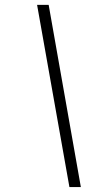

<svg xmlns="http://www.w3.org/2000/svg" viewBox="-20 -718 359 786"><path d="M179.2 -698.2 311 47.9H264.2L131.8 -698.2Z"/></svg>

Font: Common Serif News
Style: Italic
Weight: 450
Italic angle: -12°
Designer: Philipp H. Poll, Khaled Hosny
Foundry: Stefan Peev, Context Ltd.
Version: Version 1.026